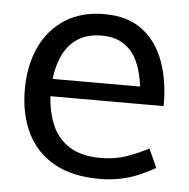

<svg xmlns="http://www.w3.org/2000/svg" viewBox="-43 -540 585 595"><g transform="rotate(5 249.5 -243.0)"><path d="M466 -230V-237Q466 -310 444.5 -369Q423 -428 377.5 -463Q332 -498 259 -498Q187 -498 136.5 -465.5Q86 -433 59.5 -376Q33 -319 33 -244Q33 -168 61 -110Q89 -52 145.5 -20Q202 12 287 12Q323 12 353.5 5.5Q384 -1 410.5 -12.5Q437 -24 460 -37L434 -95Q396 -76 362 -64.5Q328 -53 286 -53Q226 -53 189 -76Q152 -99 134.5 -139Q117 -179 114 -230ZM116 -284Q121 -328 137.5 -361Q154 -394 183.5 -412.5Q213 -431 256 -431Q298 -431 325.5 -412.5Q353 -394 368 -361Q383 -328 388 -284Z"/></g></svg>

Font: Catamaran
Style: Regular
Weight: 400
Designer: Pria Ravichandran
Version: Version 2.000